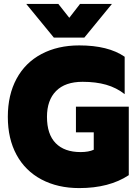

<svg xmlns="http://www.w3.org/2000/svg" viewBox="-20 -946 698 981"><path d="M114 -926H278L334 -855L389 -926H552L411 -754H255ZM20 -349Q20 -461 64.5 -543.5Q109 -626 192 -670Q275 -714 385 -714Q533 -714 617 -656V-465Q575 -498 522.5 -513Q470 -528 402 -528Q313 -528 266.5 -481Q220 -434 220 -349Q220 -260 264.5 -214.5Q309 -169 392 -169Q433 -169 459 -181V-270H368V-401H638V-51Q538 15 385 15Q275 15 192 -29Q109 -73 64.5 -155Q20 -237 20 -349Z"/></svg>

Font: Readiness ExtraBold
Style: Regular
Weight: 800
Designer: Katatrad Team
Foundry: CadsonDemak
Version: Version 1.00;January 16, 2020;FontCreator 12.0.0.2550 64-bit